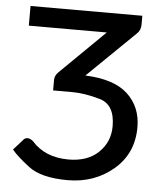

<svg xmlns="http://www.w3.org/2000/svg" viewBox="-52 -763 691 817"><g transform="rotate(5 293.5 -354.5)"><path d="M522.9 -717.3V-679.7Q522.9 -655.3 506.8 -640.6L303.7 -442.9Q426.8 -438 485.1 -383.8Q543.5 -329.6 543.5 -242.7Q543.5 -130.4 462.2 -61.5Q380.9 7.3 267.1 7.3Q153.3 7.3 98.9 -34.7Q44.4 -76.7 24.4 -102.5L64.9 -147.9Q71.3 -155.8 82.5 -155.8Q93.8 -155.8 106.4 -144.5Q163.1 -80.6 263.2 -80.6Q344.2 -80.6 391.1 -125.7Q438 -170.9 438 -237.8Q438 -330.6 372.1 -349.1Q306.2 -367.7 255.9 -367.7H172.4V-412.1Q172.4 -430.7 187.5 -445.8L378.4 -633.3H45.4V-717.3Z"/></g></svg>

Font: Lato-Medium
Style: Regular
Weight: 500
Designer: Lukasz Dziedzic
Foundry: tyPoland Lukasz Dziedzic
Version: Version 2.006; 2014-01-15